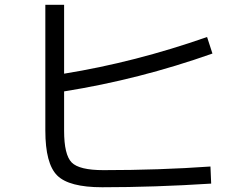

<svg xmlns="http://www.w3.org/2000/svg" viewBox="-20 -767 1040 800"><path d="M247.1 -747.1V-460Q543 -507.8 842.8 -612.8L865.2 -543.9Q560.1 -436 247.1 -386.2V-222.2Q247.1 -122.1 278.6 -90.1Q310.1 -58.1 411.1 -58.1Q644 -58.1 856.9 -73.2L859.9 -2Q623 13.2 405.8 13.2Q267.6 13.2 218.3 -35.9Q168.9 -85 168.9 -223.1V-747.1Z"/></svg>

Font: WebKoruri
Style: Regular
Weight: 400
Foundry: lindwurm / mohemohe
Version: Version 1.00